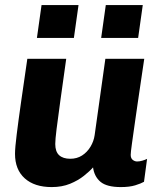

<svg xmlns="http://www.w3.org/2000/svg" viewBox="-20 -750 661 780"><path d="M190 10Q120 10 80.5 -25.5Q41 -61 41 -125Q41 -149 47.8 -203.5Q54.5 -258 65.8 -337Q77 -416 91 -511H249Q235 -410.5 225 -339.5Q215 -268.5 209.8 -225.5Q204.5 -182.5 204.5 -165Q204.5 -134 220.2 -119.5Q236 -105 265.5 -105Q292.5 -105 313.2 -118.2Q334 -131.5 347.5 -153.8Q361 -176 364.5 -201L408 -511H566Q558.5 -460.5 552 -416.5Q545.5 -372.5 540 -334.8Q534.5 -297 530 -265.5Q525.5 -234 522 -209.2Q518.5 -184.5 516 -166.5Q513.5 -148.5 512.2 -137Q511 -125.5 511 -121Q511 -107 519.2 -100.5Q527.5 -94 537 -94Q547 -94 558 -97.2Q569 -100.5 577.5 -104.5L565 -11.5Q553 -4.5 529.5 2.8Q506 10 471 10Q414 10 388.5 -11.2Q363 -32.5 358 -70Q344.5 -54.5 321 -35.8Q297.5 -17 264.8 -3.5Q232 10 190 10ZM130 -596 148.8 -729.5H299L280.2 -596ZM391 -596 409.8 -729.5H560L541.2 -596Z"/></svg>

Font: Chivo Medium
Style: Italic
Weight: 500
Italic angle: -8.05°
Designer: Hector Gatti
Foundry: Omnibus-Type
Version: Version 2.002